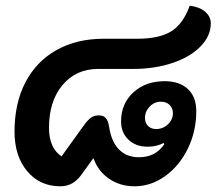

<svg xmlns="http://www.w3.org/2000/svg" viewBox="-20 -645 760 674"><path d="M31 -183Q31 -282 69 -355.5Q107 -429 178 -469Q249 -509 344 -509H462Q539 -509 581 -535Q623 -561 646 -625Q680 -621 700 -604Q720 -587 720 -563Q720 -519 684 -482Q648 -445 585.5 -424Q523 -403 447 -403H324Q247 -403 199.5 -346.5Q152 -290 152 -196Q152 -126 196 -96L273 -203Q288 -224 299.5 -232Q311 -240 327 -240Q343 -240 351.5 -230.5Q360 -221 363 -200Q371 -147 398 -120Q425 -93 468 -93Q526 -93 557 -139L554 -143Q530 -130 498 -130Q457 -130 431 -154.5Q405 -179 405 -219Q405 -281 448 -320.5Q491 -360 558 -360Q610 -360 639.5 -332.5Q669 -305 669 -255Q669 -184 639.5 -123.5Q610 -63 560 -27Q510 9 452 9Q402 9 363 -17.5Q324 -44 308 -90L266 -32Q237 9 192 9Q120 9 75.5 -44Q31 -97 31 -183ZM587 -248Q587 -265 575.5 -276.5Q564 -288 545 -288Q522 -288 505.5 -271Q489 -254 489 -231Q489 -213 500 -202.5Q511 -192 528 -192Q552 -192 569.5 -208.5Q587 -225 587 -248Z"/></svg>

Font: K2D
Style: Bold Italic
Weight: 700
Italic angle: -10°
Designer: Katatrad Aksorn Co.,Ltd.
Foundry: Cadson Demak Co.,Ltd.
Version: Version 1.000; ttfautohint (v1.6)